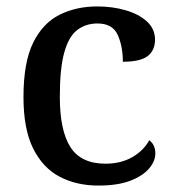

<svg xmlns="http://www.w3.org/2000/svg" viewBox="-20 -567 542 597"><path d="M286 10Q218 10 165.5 -17.5Q113 -45 83 -105.5Q53 -166 53 -265Q53 -373 83 -434Q113 -495 165 -521Q217 -547 282 -547Q330 -547 371 -535Q412 -523 437 -500Q462 -477 462 -444Q462 -410 439 -392.5Q416 -375 362 -375Q362 -423 346 -458.5Q330 -494 283 -494Q247 -494 220.5 -474Q194 -454 180 -404.5Q166 -355 166 -266Q166 -161 199 -109.5Q232 -58 308 -58Q356 -58 391.5 -78.5Q427 -99 444 -131Q463 -117 463 -90Q463 -66 443.5 -43Q424 -20 385 -5Q346 10 286 10Z"/></svg>

Font: Noto Serif Hentaigana Medium
Style: Regular
Weight: 500
Designer: Kazuhiro Yamada
Foundry: nipponia
Version: Version 1.000; ttfautohint (v1.8.4.7-5d5b)